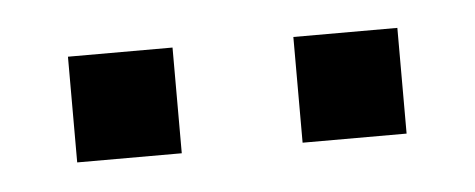

<svg xmlns="http://www.w3.org/2000/svg" viewBox="-25 -706 413 167"><g transform="rotate(-5 181.5 -623.0)"><path d="M234.4 -577.1V-669.4H325.2V-577.1ZM37.6 -577.1V-669.4H128.9V-577.1Z"/></g></svg>

Font: Muli
Style: Regular
Weight: 400
Designer: Vernon Adams
Foundry: newtypography
Version: Version 2; ttfautohint (v1.00rc1.6-4cba) -l 8 -r 50 -G 200 -